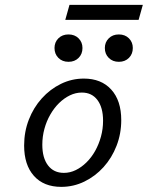

<svg xmlns="http://www.w3.org/2000/svg" viewBox="-20 -743 596 775"><path d="M227.4 11.3Q156.5 11.3 116.9 -33.1Q77.4 -77.4 77.4 -155.6Q77.4 -211.3 96.4 -260.1Q115.3 -308.9 148.8 -346Q182.3 -383.1 225.8 -404.4Q269.4 -425.8 318.5 -425.8Q388.7 -425.8 429 -381.5Q469.4 -337.1 469.4 -258.1Q469.4 -203.2 450.4 -154.4Q431.5 -105.6 398 -68.5Q364.5 -31.5 320.6 -10.1Q276.6 11.3 227.4 11.3ZM237.9 -45.2Q262.9 -45.2 285.9 -56.5Q308.9 -67.7 329 -87.5Q349.2 -107.3 364.1 -133.9Q379 -160.5 387.5 -191.5Q396 -222.6 396 -255.6Q396 -308.9 373.4 -339.1Q350.8 -369.4 310.5 -369.4Q285.5 -369.4 262.1 -358.1Q238.7 -346.8 218.5 -327Q198.4 -307.3 183.1 -280.6Q167.7 -254 159.3 -223Q150.8 -191.9 150.8 -158.9Q150.8 -105.6 173.8 -75.4Q196.8 -45.2 237.9 -45.2ZM459.7 -493.5Q434.7 -493.5 419 -509.3Q403.2 -525 403.2 -549.2Q403.2 -572.6 419 -588.3Q434.7 -604 459.7 -604Q484.7 -604 500.4 -588.3Q516.1 -572.6 516.1 -549.2Q516.1 -525 500.4 -509.3Q484.7 -493.5 459.7 -493.5ZM256.5 -493.5Q231.5 -493.5 215.7 -509.3Q200 -525 200 -549.2Q200 -572.6 215.7 -588.3Q231.5 -604 256.5 -604Q281.5 -604 297.2 -588.3Q312.9 -572.6 312.9 -549.2Q312.9 -525 297.2 -509.3Q281.5 -493.5 256.5 -493.5ZM243.5 -662.9 260.5 -723.4H556.5L539.5 -662.9Z"/></svg>

Font: Playfair 5pt SemiExpanded Light
Style: Italic
Weight: 300
Width: 6
Italic angle: -15.6°
Designer: Claus Eggers Sørensen
Foundry: Claus Eggers Sørensen
Version: Version 2.203